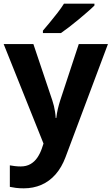

<svg xmlns="http://www.w3.org/2000/svg" viewBox="-20 -786 608 1046"><path d="M0 -545.8H161.9L265.1 -238.9Q270.2 -223.7 273.8 -208.5Q277.3 -193.3 279.9 -177.2Q282.5 -161.1 283.5 -143H286.6Q289.6 -169 295.2 -192.8Q300.9 -216.6 308 -238.9L409.1 -545.8H568L337 70.1Q316.1 126 282.7 164Q249.3 202 205.5 221Q161.6 240 109.6 240Q84.6 240 66.1 237.5Q47.6 235 33.6 232V114.8Q44.6 116.8 60.1 118.8Q75.6 120.8 92.6 120.8Q123.6 120.8 146.1 107.8Q168.6 94.8 183.6 72.4Q198.7 49.9 207.7 23.8L217 -3.9ZM494.5 -756Q480.6 -742 457.7 -722Q434.8 -702 408.4 -680Q382 -658 356.5 -638.5Q331.1 -619 312.1 -606H213.8V-619Q229.8 -638 251.2 -663.5Q272.7 -689 293.7 -716.5Q314.8 -744 328.5 -766H494.5Z"/></svg>

Font: Noto Sans Hebrew
Style: Regular
Weight: 400
Designer: Monotype Design Team
Foundry: Monotype Imaging Inc.
Version: Version 2.003;January 10, 2023;FontCreator 14.0.0.2877 64-bi